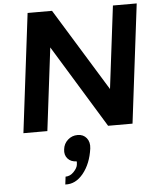

<svg xmlns="http://www.w3.org/2000/svg" viewBox="-68 -806 975 1206"><g transform="rotate(-5 420.0 -203.0)"><path d="M690 -750H840L748 0H594L275 -522L211 0H60L152 -750H306L626 -229ZM398 41Q434 41 454.5 66.5Q475 92 470 132Q457 227 408 287.5Q359 348 294 344L300 295Q329 295 351.5 271.5Q374 248 377 228Q380 208 377 205Q342 205 321.5 182Q301 159 306 123Q310 88 336 64.5Q362 41 398 41Z"/></g></svg>

Font: Orkney
Style: BoldItalic
Weight: 700
Designer: Samuel Oakes and Alfredo Marco Pradil
Foundry: Alfredo Marco Pradil
Version: 1.0; ttfautohint (v1.5)